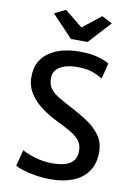

<svg xmlns="http://www.w3.org/2000/svg" viewBox="-104 -1041 774 1114"><g transform="rotate(10 282.5 -484.0)"><path d="M275.5 8Q227 8 183.8 0.8Q140.5 -6.5 109.5 -16.5Q78.5 -26.5 65 -35L89.5 -130.5Q118 -114 166.8 -99.5Q215.5 -85 268.5 -85Q337 -85 373 -108Q409 -131 409 -183Q409 -218 391 -241.8Q373 -265.5 337.2 -286.5Q301.5 -307.5 248 -333Q202.5 -355.5 159.8 -387Q117 -418.5 89.5 -461Q62 -503.5 62 -558.5Q62 -612.5 83.2 -649.2Q104.5 -686 140.5 -708.5Q176.5 -731 220.8 -741Q265 -751 311.5 -751Q379.5 -751 424 -737.8Q468.5 -724.5 488 -711.5L465 -619Q439.5 -635 405.2 -647.8Q371 -660.5 311.5 -660.5Q275 -660.5 244 -651Q213 -641.5 194 -622Q175 -602.5 175 -572Q175 -537.5 189.2 -514.2Q203.5 -491 235.5 -470.8Q267.5 -450.5 319.5 -423.5Q369.5 -398 416.5 -367.5Q463.5 -337 494.2 -295.5Q525 -254 525 -195Q525 -127 493.2 -81.8Q461.5 -36.5 405.2 -14.2Q349 8 275.5 8ZM250 -814 127 -943.5 192.5 -976 298 -890.5 406 -976 468 -945 348 -814Z"/></g></svg>

Font: Merriweather Sans
Style: Regular
Weight: 400
Designer: Eben Sorkin
Foundry: Eben Sorkin
Version: Version 1.008; ttfautohint (v1.7.19-72a1) -l 8 -r 50 -G 200 